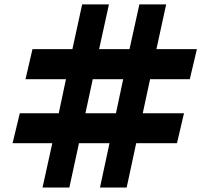

<svg xmlns="http://www.w3.org/2000/svg" viewBox="-20 -837 935 857"><path d="M213.4 -197.8H36.1L68.4 -331.5H242.2L274.4 -483.4H93.8L125 -617.7H303.2L346.7 -817.4H466.3L422.4 -617.7H558.1L602.1 -817.4H721.7L678.2 -617.7H858.9L827.1 -483.4H649.9L617.2 -331.5H801.3L770 -197.8H587.9L545.4 0H426.3L468.8 -197.8H332.5L289.6 0H169.9ZM394 -483.4 361.3 -331.5H497.6L529.8 -483.4Z"/></svg>

Font: Pinar DS1 ExtraBold
Style: Regular
Weight: 800
Designer: Amin Abedi
Version: Version 3.000